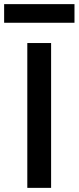

<svg xmlns="http://www.w3.org/2000/svg" viewBox="-56 -908 380 928"><path d="M-36 -888H304V-798H-36ZM76 0V-700H191V0Z"/></svg>

Font: Outfit Thin Medium
Style: Regular
Weight: 500
Version: Version 1.100;gftools[0.9.27]